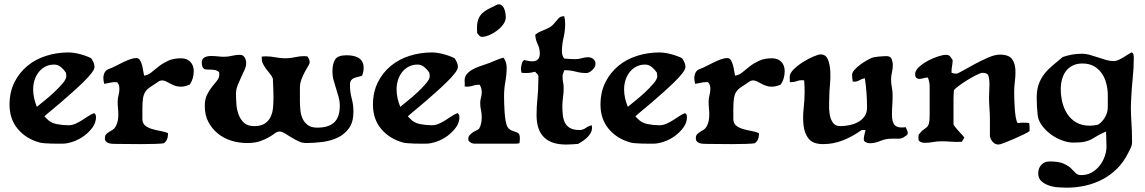

<svg xmlns="http://www.w3.org/2000/svg" viewBox="-20 -657 5285 886"><path d="M296 -415Q320 -415 350 -407Q380 -399 401 -388Q407 -379 411.5 -369Q416 -359 416 -348Q416 -337 401.5 -318.5Q387 -300 364.5 -278Q342 -256 314.5 -231.5Q287 -207 261.5 -185Q236 -163 215 -146Q194 -129 185 -120L195 -110Q213 -90 241 -84.5Q269 -79 295 -79Q312 -79 327 -85.5Q342 -92 356.5 -101Q371 -110 385 -119.5Q399 -129 414 -135Q423 -130 423 -117Q423 -91 407 -69Q391 -47 368 -30Q345 -13 317.5 -3.5Q290 6 268 6Q259 6 244.5 6Q230 6 215 5.5Q200 5 186 4Q172 3 164 1Q101 -16 62.5 -61.5Q24 -107 24 -174Q24 -232 46.5 -277Q69 -322 106.5 -353Q144 -384 193.5 -399.5Q243 -415 296 -415ZM133 -245Q133 -224 137.5 -204Q142 -184 150 -164Q162 -174 184.5 -192Q207 -210 229.5 -231Q252 -252 269 -272Q286 -292 286 -305Q286 -312 284 -322Q275 -336 261 -347.5Q247 -359 230 -359Q207 -359 189 -349.5Q171 -340 158.5 -324Q146 -308 139.5 -287.5Q133 -267 133 -245Z M610 -389Q620 -389 626 -379Q632 -369 635.5 -356Q639 -343 641 -329Q643 -315 645 -308Q663 -310 678.5 -323Q694 -336 712.5 -350.5Q731 -365 755.5 -376.5Q780 -388 816 -388Q843 -388 858.5 -371.5Q874 -355 874 -329Q874 -294 856 -267Q834 -257 814 -257Q799 -257 787 -261.5Q775 -266 765 -271.5Q755 -277 746 -281.5Q737 -286 728 -286Q725 -286 721.5 -285Q718 -284 715 -283Q690 -266 674.5 -256Q659 -246 651 -234Q643 -222 640 -203.5Q637 -185 637 -152V-108Q637 -88 650 -77.5Q663 -67 682 -61.5Q701 -56 721 -52.5Q741 -49 755 -43V-35Q755 -24 750.5 -13.5Q746 -3 736 4Q727 6 696 7Q665 8 629 8Q593 8 560 7.5Q527 7 513 7Q506 7 497.5 6.5Q489 6 481.5 3.5Q474 1 469 -4Q464 -9 464 -19Q464 -31 469.5 -37Q475 -43 483 -48Q491 -53 499.5 -58Q508 -63 513 -72Q521 -86 523.5 -100Q526 -114 526 -128.5Q526 -143 524.5 -157.5Q523 -172 523 -187Q523 -203 527 -217.5Q531 -232 531 -248Q531 -267 520 -278H512Q499 -278 486.5 -275Q474 -272 461 -270Q459 -277 458 -283.5Q457 -290 457 -297Q457 -311 463 -322.5Q469 -334 483 -339Q497 -344 513.5 -352.5Q530 -361 546.5 -369Q563 -377 579 -383Q595 -389 610 -389Z M923 -338Q916 -343 913.5 -351Q911 -359 911 -367Q911 -385 922.5 -391.5Q934 -398 950.5 -398.5Q967 -399 984 -397Q1001 -395 1013 -395Q1033 -395 1050.5 -399.5Q1068 -404 1087 -404Q1102 -404 1109 -392Q1116 -380 1116 -366Q1116 -351 1108.5 -334.5Q1101 -318 1092.5 -300Q1084 -282 1076.5 -263Q1069 -244 1069 -224Q1069 -201 1071 -175Q1073 -149 1081.5 -127Q1090 -105 1106.5 -90Q1123 -75 1153 -75Q1184 -75 1202 -87Q1220 -99 1229 -118Q1238 -137 1240 -161Q1242 -185 1242 -209Q1242 -231 1241 -252Q1240 -273 1239 -295Q1234 -307 1225 -317.5Q1216 -328 1208 -339Q1200 -350 1194 -361.5Q1188 -373 1188 -387V-396L1206 -397Q1229 -397 1251.5 -392.5Q1274 -388 1297 -388Q1320 -388 1341 -393Q1362 -398 1384 -398L1398 -397Q1403 -391 1406 -384Q1409 -377 1409 -369Q1409 -363 1402 -352Q1395 -341 1386.5 -325Q1378 -309 1371 -290.5Q1364 -272 1364 -251V-189Q1364 -168 1366.5 -146Q1369 -124 1377.5 -107Q1386 -90 1401.5 -79Q1417 -68 1444 -68Q1496 -68 1522 -92Q1548 -116 1548 -170Q1548 -190 1542.5 -209.5Q1537 -229 1531 -248Q1525 -267 1519.5 -286.5Q1514 -306 1514 -327Q1514 -363 1526.5 -382.5Q1539 -402 1579 -402Q1594 -402 1608 -399.5Q1622 -397 1633.5 -390.5Q1645 -384 1651.5 -372.5Q1658 -361 1658 -343Q1658 -327 1651 -308Q1641 -304 1631 -302Q1621 -300 1613 -296.5Q1605 -293 1600 -286Q1595 -279 1595 -264Q1595 -232 1603 -202.5Q1611 -173 1611 -142Q1611 -94 1590.5 -65.5Q1570 -37 1538.5 -22Q1507 -7 1468.5 -2Q1430 3 1393 3Q1374 3 1356.5 -5.5Q1339 -14 1323.5 -23.5Q1308 -33 1294.5 -41.5Q1281 -50 1271 -50Q1259 -50 1248 -41.5Q1237 -33 1220.5 -23.5Q1204 -14 1180 -5.5Q1156 3 1120 3Q1082 3 1047 -8Q1012 -19 985 -41Q958 -63 941.5 -94.5Q925 -126 925 -168Q925 -199 935.5 -220Q946 -241 958.5 -256.5Q971 -272 981.5 -285Q992 -298 992 -314L991 -324Q984 -331 975.5 -333Q967 -335 958 -335.5Q949 -336 940 -336Q931 -336 923 -338Z M1973 -415Q1997 -415 2027 -407Q2057 -399 2078 -388Q2084 -379 2088.5 -369Q2093 -359 2093 -348Q2093 -337 2078.5 -318.5Q2064 -300 2041.5 -278Q2019 -256 1991.5 -231.5Q1964 -207 1938.5 -185Q1913 -163 1892 -146Q1871 -129 1862 -120L1872 -110Q1890 -90 1918 -84.5Q1946 -79 1972 -79Q1989 -79 2004 -85.5Q2019 -92 2033.5 -101Q2048 -110 2062 -119.5Q2076 -129 2091 -135Q2100 -130 2100 -117Q2100 -91 2084 -69Q2068 -47 2045 -30Q2022 -13 1994.5 -3.5Q1967 6 1945 6Q1936 6 1921.5 6Q1907 6 1892 5.5Q1877 5 1863 4Q1849 3 1841 1Q1778 -16 1739.5 -61.5Q1701 -107 1701 -174Q1701 -232 1723.5 -277Q1746 -322 1783.5 -353Q1821 -384 1870.5 -399.5Q1920 -415 1973 -415ZM1810 -245Q1810 -224 1814.5 -204Q1819 -184 1827 -164Q1839 -174 1861.5 -192Q1884 -210 1906.5 -231Q1929 -252 1946 -272Q1963 -292 1963 -305Q1963 -312 1961 -322Q1952 -336 1938 -347.5Q1924 -359 1907 -359Q1884 -359 1866 -349.5Q1848 -340 1835.5 -324Q1823 -308 1816.5 -287.5Q1810 -267 1810 -245Z M2282 -637Q2291 -637 2297.5 -630.5Q2304 -624 2307.5 -614.5Q2311 -605 2312.5 -595Q2314 -585 2314 -578Q2314 -561 2302.5 -545Q2291 -529 2274 -516Q2257 -503 2238 -495Q2219 -487 2204 -487Q2197 -487 2191.5 -493Q2186 -499 2182 -504L2181 -525Q2181 -551 2187 -567.5Q2193 -584 2205 -595.5Q2217 -607 2233.5 -615.5Q2250 -624 2271 -634Q2275 -637 2282 -637ZM2303 -391Q2311 -381 2314.5 -369.5Q2318 -358 2318 -346Q2318 -313 2312 -280Q2306 -247 2306 -213Q2306 -202 2306.5 -181.5Q2307 -161 2308.5 -139.5Q2310 -118 2313.5 -98.5Q2317 -79 2322 -71Q2327 -63 2333.5 -59Q2340 -55 2347 -52.5Q2354 -50 2361.5 -47.5Q2369 -45 2375 -39Q2379 -31 2379 -20Q2379 -14 2378.5 -8Q2378 -2 2377 4Q2367 6 2357 6Q2347 6 2337 6H2171Q2153 6 2142 -8L2141 -16Q2141 -26 2146.5 -32.5Q2152 -39 2159.5 -44.5Q2167 -50 2176 -54Q2185 -58 2191 -63Q2198 -76 2200.5 -89.5Q2203 -103 2203 -117Q2203 -133 2199.5 -149Q2196 -165 2196 -181Q2196 -194 2199.5 -206.5Q2203 -219 2203 -232Q2203 -252 2193 -266H2189Q2175 -266 2162.5 -261.5Q2150 -257 2136 -257Q2128 -257 2124 -258Q2125 -265 2124.5 -272Q2124 -279 2124 -286Q2124 -302 2133.5 -314Q2143 -326 2157.5 -334.5Q2172 -343 2188 -349Q2204 -355 2217 -359Q2239 -366 2260 -375.5Q2281 -385 2303 -391Z M2580 -582H2584Q2588 -566 2588 -546Q2588 -514 2580.5 -482.5Q2573 -451 2573 -419Q2573 -410 2575.5 -402.5Q2578 -395 2583 -387Q2596 -386 2608.5 -385Q2621 -384 2635 -384Q2650 -384 2665 -388.5Q2680 -393 2694 -393Q2707 -393 2717.5 -385Q2728 -377 2728 -363Q2728 -347 2713 -333.5Q2698 -320 2686 -320Q2660 -320 2636.5 -326.5Q2613 -333 2587 -333H2584Q2582 -326 2579 -319Q2576 -312 2576 -304Q2576 -287 2578.5 -277Q2581 -267 2581 -250Q2581 -228 2578 -207Q2575 -186 2575 -165Q2575 -143 2577.5 -123.5Q2580 -104 2588 -89Q2596 -74 2612 -65.5Q2628 -57 2654 -57Q2670 -57 2683 -66.5Q2696 -76 2711 -79L2712 -69Q2712 -55 2706 -44Q2700 -33 2690.5 -23.5Q2681 -14 2669.5 -6.5Q2658 1 2648 7Q2634 8 2620 9Q2606 10 2592 10Q2456 10 2456 -126Q2456 -164 2460 -202.5Q2464 -241 2464 -279Q2464 -290 2464.5 -296Q2465 -302 2464.5 -306Q2464 -310 2460.5 -314Q2457 -318 2449 -326Q2428 -320 2406 -320L2387 -321Q2384 -330 2384 -339Q2384 -347 2387.5 -361.5Q2391 -376 2399 -380Q2408 -378 2417 -376Q2426 -374 2436 -374Q2471 -374 2471 -410Q2471 -433 2461 -453.5Q2451 -474 2450 -497Q2461 -506 2472.5 -511Q2484 -516 2496 -521Q2508 -526 2519 -532.5Q2530 -539 2539 -551Q2547 -561 2556.5 -571.5Q2566 -582 2580 -582Z M3023 -415Q3047 -415 3077 -407Q3107 -399 3128 -388Q3134 -379 3138.5 -369Q3143 -359 3143 -348Q3143 -337 3128.5 -318.5Q3114 -300 3091.5 -278Q3069 -256 3041.5 -231.5Q3014 -207 2988.5 -185Q2963 -163 2942 -146Q2921 -129 2912 -120L2922 -110Q2940 -90 2968 -84.5Q2996 -79 3022 -79Q3039 -79 3054 -85.5Q3069 -92 3083.5 -101Q3098 -110 3112 -119.5Q3126 -129 3141 -135Q3150 -130 3150 -117Q3150 -91 3134 -69Q3118 -47 3095 -30Q3072 -13 3044.5 -3.5Q3017 6 2995 6Q2986 6 2971.5 6Q2957 6 2942 5.5Q2927 5 2913 4Q2899 3 2891 1Q2828 -16 2789.5 -61.5Q2751 -107 2751 -174Q2751 -232 2773.5 -277Q2796 -322 2833.5 -353Q2871 -384 2920.5 -399.5Q2970 -415 3023 -415ZM2860 -245Q2860 -224 2864.5 -204Q2869 -184 2877 -164Q2889 -174 2911.5 -192Q2934 -210 2956.5 -231Q2979 -252 2996 -272Q3013 -292 3013 -305Q3013 -312 3011 -322Q3002 -336 2988 -347.5Q2974 -359 2957 -359Q2934 -359 2916 -349.5Q2898 -340 2885.5 -324Q2873 -308 2866.5 -287.5Q2860 -267 2860 -245Z M3337 -389Q3347 -389 3353 -379Q3359 -369 3362.5 -356Q3366 -343 3368 -329Q3370 -315 3372 -308Q3390 -310 3405.5 -323Q3421 -336 3439.5 -350.5Q3458 -365 3482.5 -376.5Q3507 -388 3543 -388Q3570 -388 3585.5 -371.5Q3601 -355 3601 -329Q3601 -294 3583 -267Q3561 -257 3541 -257Q3526 -257 3514 -261.5Q3502 -266 3492 -271.5Q3482 -277 3473 -281.5Q3464 -286 3455 -286Q3452 -286 3448.5 -285Q3445 -284 3442 -283Q3417 -266 3401.5 -256Q3386 -246 3378 -234Q3370 -222 3367 -203.5Q3364 -185 3364 -152V-108Q3364 -88 3377 -77.5Q3390 -67 3409 -61.5Q3428 -56 3448 -52.5Q3468 -49 3482 -43V-35Q3482 -24 3477.5 -13.5Q3473 -3 3463 4Q3454 6 3423 7Q3392 8 3356 8Q3320 8 3287 7.5Q3254 7 3240 7Q3233 7 3224.5 6.5Q3216 6 3208.5 3.5Q3201 1 3196 -4Q3191 -9 3191 -19Q3191 -31 3196.5 -37Q3202 -43 3210 -48Q3218 -53 3226.5 -58Q3235 -63 3240 -72Q3248 -86 3250.5 -100Q3253 -114 3253 -128.5Q3253 -143 3251.5 -157.5Q3250 -172 3250 -187Q3250 -203 3254 -217.5Q3258 -232 3258 -248Q3258 -267 3247 -278H3239Q3226 -278 3213.5 -275Q3201 -272 3188 -270Q3186 -277 3185 -283.5Q3184 -290 3184 -297Q3184 -311 3190 -322.5Q3196 -334 3210 -339Q3224 -344 3240.5 -352.5Q3257 -361 3273.5 -369Q3290 -377 3306 -383Q3322 -389 3337 -389Z M3766 -406Q3791 -406 3800.5 -382.5Q3810 -359 3811.5 -328Q3813 -297 3810 -265.5Q3807 -234 3807 -218Q3807 -202 3806 -177.5Q3805 -153 3808.5 -130.5Q3812 -108 3823 -91.5Q3834 -75 3857 -75Q3878 -75 3900 -79.5Q3922 -84 3940 -94Q3958 -104 3969.5 -120Q3981 -136 3981 -160Q3981 -194 3978.5 -228.5Q3976 -263 3971 -296Q3958 -294 3946.5 -287Q3935 -280 3922 -280L3915 -281Q3914 -289 3913 -296Q3912 -303 3912 -311Q3912 -322 3922.5 -334Q3933 -346 3947.5 -357Q3962 -368 3977.5 -377Q3993 -386 4003 -390Q4007 -392 4016.5 -393.5Q4026 -395 4036.5 -396Q4047 -397 4056.5 -397.5Q4066 -398 4071 -398Q4089 -398 4094.5 -384.5Q4100 -371 4100 -357Q4100 -340 4096 -323.5Q4092 -307 4092 -290Q4092 -272 4095.5 -254Q4099 -236 4099 -217Q4099 -194 4097.5 -172Q4096 -150 4096 -127Q4096 -92 4110 -78.5Q4124 -65 4160 -70Q4162 -63 4165.5 -56.5Q4169 -50 4169 -42Q4169 -38 4165 -34Q4161 -30 4158 -29Q4144 -17 4127.5 -17Q4111 -17 4094 -17Q4067 -17 4042 -6.5Q4017 4 3993 4Q3985 4 3975.5 -0.5Q3966 -5 3966 -14Q3966 -25 3969 -35.5Q3972 -46 3974 -57H3956Q3918 -29 3872.5 -10.5Q3827 8 3779 8Q3731 8 3711.5 -17Q3692 -42 3688 -78.5Q3684 -115 3688.5 -156.5Q3693 -198 3693 -231Q3693 -245 3692.5 -258.5Q3692 -272 3691 -286L3680 -287Q3668 -287 3656.5 -282.5Q3645 -278 3632 -278H3625L3624 -302Q3624 -319 3643 -337.5Q3662 -356 3686 -371Q3710 -386 3733.5 -396Q3757 -406 3766 -406Z M4345 -404Q4358 -404 4364 -397Q4370 -390 4376 -380Q4376 -366 4373.5 -353.5Q4371 -341 4371 -327V-321Q4376 -319 4381.5 -318Q4387 -317 4393 -317Q4399 -317 4422.5 -330.5Q4446 -344 4476.5 -360.5Q4507 -377 4539 -391Q4571 -405 4594 -405Q4635 -405 4650.5 -384Q4666 -363 4666 -325Q4666 -302 4663 -279.5Q4660 -257 4660 -234Q4660 -222 4660.5 -201Q4661 -180 4662.5 -158.5Q4664 -137 4667 -117.5Q4670 -98 4676 -89Q4684 -90 4691 -90.5Q4698 -91 4705 -91Q4711 -91 4717 -90.5Q4723 -90 4729 -89Q4731 -80 4731 -70.5Q4731 -61 4731 -52Q4725 -47 4704.5 -37Q4684 -27 4660 -16.5Q4636 -6 4615 2Q4594 10 4588 10Q4571 10 4559.5 -4Q4548 -18 4548 -33V-107Q4548 -130 4546 -156.5Q4544 -183 4544 -206Q4544 -222 4545 -238Q4546 -254 4546 -270Q4546 -289 4542 -305Q4538 -321 4514 -321Q4506 -321 4486 -311Q4466 -301 4444 -287.5Q4422 -274 4404 -260.5Q4386 -247 4382 -241Q4381 -230 4380.5 -219Q4380 -208 4380 -197V-84Q4380 -81 4386.5 -72.5Q4393 -64 4401.5 -54.5Q4410 -45 4418.5 -36Q4427 -27 4430 -22L4419 -3Q4395 -1 4371.5 -3Q4348 -5 4324 -5Q4304 -5 4285.5 -1.5Q4267 2 4247 2Q4230 2 4220 -8Q4218 -13 4218 -23L4219 -35Q4232 -52 4241.5 -58.5Q4251 -65 4257.5 -71Q4264 -77 4267 -88.5Q4270 -100 4270 -128V-257Q4270 -278 4262 -299H4259Q4250 -299 4241 -296Q4232 -293 4223 -293Q4203 -293 4203 -315Q4203 -331 4220 -347Q4237 -363 4260 -375.5Q4283 -388 4307 -396Q4331 -404 4345 -404Z M4884 -394Q4905 -401 4926.5 -405Q4948 -409 4971 -409Q4991 -409 5010 -403.5Q5029 -398 5047 -392Q5065 -386 5083.5 -380.5Q5102 -375 5120 -375Q5129 -375 5139.5 -379.5Q5150 -384 5161 -390.5Q5172 -397 5182.5 -404Q5193 -411 5201 -415Q5209 -413 5210.5 -405Q5212 -397 5212 -390Q5212 -343 5207 -296Q5202 -249 5200 -202Q5197 -154 5200.5 -103Q5204 -52 5204 -3Q5204 13 5198 25Q5192 37 5185 51Q5165 91 5135 121Q5105 151 5068 170.5Q5031 190 4989 199.5Q4947 209 4903 209Q4886 209 4863.5 207.5Q4841 206 4820.5 199Q4800 192 4785.5 179Q4771 166 4771 142Q4771 119 4785.5 103.5Q4800 88 4823 88Q4866 88 4888 98Q4910 108 4922 119.5Q4934 131 4943 141Q4952 151 4970 151Q4996 151 5017.5 139Q5039 127 5054 108Q5069 89 5077.5 65.5Q5086 42 5086 19Q5086 2 5085 -15.5Q5084 -33 5084 -50Q5058 -39 5043.5 -30Q5029 -21 5016 -14Q5003 -7 4985 -3Q4967 1 4933 1Q4908 1 4880 -9.5Q4852 -20 4828 -38Q4804 -56 4787 -79.5Q4770 -103 4768 -130Q4766 -149 4765 -167.5Q4764 -186 4764 -206Q4764 -243 4773.5 -269Q4783 -295 4799 -315.5Q4815 -336 4837 -354.5Q4859 -373 4884 -394ZM4875 -246Q4875 -214 4882.5 -184Q4890 -154 4906 -130Q4922 -106 4947.5 -91.5Q4973 -77 5009 -77Q5026 -77 5048 -82Q5068 -96 5080 -117.5Q5092 -139 5092 -163V-217Q5092 -244 5085.5 -270.5Q5079 -297 5064.5 -318Q5050 -339 5028 -351.5Q5006 -364 4975 -364Q4949 -364 4930 -354.5Q4911 -345 4899 -329Q4887 -313 4881 -291.5Q4875 -270 4875 -246Z"/></svg>

Font: CAT Altenglisch
Style: Regular
Weight: 400
Designer: Peter Wiegel
Foundry: Peter Wiegel, CAT Fonts
Version: Version 1.000